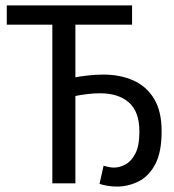

<svg xmlns="http://www.w3.org/2000/svg" viewBox="-20 -676 640 708"><path d="M411 12Q394 12 376 9Q358 6 347 2L362 -65Q369 -63 379.5 -60.5Q390 -58 400 -58Q421 -58 442.5 -69.5Q464 -81 479 -109.5Q494 -138 494 -191Q494 -264 455.5 -298Q417 -332 349 -332Q326 -332 301 -329Q276 -326 258 -322V0H173V-585H5V-656H467V-585H258V-391Q279 -395 307 -398Q335 -401 361 -401Q423 -401 471.5 -379.5Q520 -358 548 -312Q576 -266 576 -192Q576 -114 552 -69.5Q528 -25 490 -6.5Q452 12 411 12Z"/></svg>

Font: Source Code Variable
Style: Regular
Weight: 400
Monospace: yes
Designer: Paul D. Hunt, Teo Tuominen
Foundry: Adobe Systems Incorporated
Version: Version 1.010;hotconv 1.0.106;makeotfexe 2.5.65593